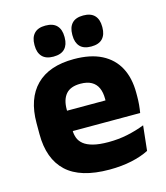

<svg xmlns="http://www.w3.org/2000/svg" viewBox="-106 -765 741 858"><g transform="rotate(-15 265.0 -336.0)"><path d="M295 12.5Q161 12.5 97 -47.2Q33 -107 33 -221.5V-272.5Q33 -385.5 93 -445.8Q153 -506 267.5 -506Q344.5 -506 395.8 -479.8Q447 -453.5 472.8 -405Q498.5 -356.5 498.5 -288.5V-272Q498.5 -253 496.8 -233.2Q495 -213.5 492 -196.5H354Q356 -225.5 356.5 -251.2Q357 -277 357 -298Q357 -328.5 347.5 -349.2Q338 -370 318.2 -381Q298.5 -392 267.5 -392Q221.5 -392 200.2 -367.2Q179 -342.5 179 -297V-252L180 -235.5V-200.5Q180 -181.5 186.2 -164.5Q192.5 -147.5 208.2 -134.8Q224 -122 251.8 -114.8Q279.5 -107.5 322.5 -107.5Q368 -107.5 410 -116.2Q452 -125 490.5 -140L478 -25Q444 -7.5 397.5 2.5Q351 12.5 295 12.5ZM461 -196.5H114V-291H461ZM183.5 -540Q149 -540 131.8 -558.2Q114.5 -576.5 114.5 -609.5V-613.5Q114.5 -647 131.8 -665.2Q149 -683.5 183.5 -683.5Q219 -683.5 236.2 -665.2Q253.5 -647 253.5 -613.5V-609.5Q253.5 -576.5 236.2 -558.2Q219 -540 183.5 -540ZM358.5 -540Q323.5 -540 306.5 -558.2Q289.5 -576.5 289.5 -609.5V-613.5Q289.5 -647 306.5 -665.2Q323.5 -683.5 358.5 -683.5Q393.5 -683.5 410.8 -665.2Q428 -647 428 -613.5V-609.5Q428 -576.5 410.8 -558.2Q393.5 -540 358.5 -540Z"/></g></svg>

Font: Anek Kannada Medium
Style: Bold
Weight: 700
Version: Version 1.003